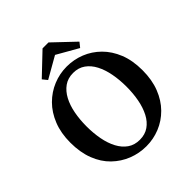

<svg xmlns="http://www.w3.org/2000/svg" viewBox="-235 -1018 1188 1188"><g transform="rotate(-45 358.5 -424.5)"><path d="M359 17Q297 17 240 -5.5Q183 -28 138 -71.5Q93 -115 67.5 -180.5Q42 -246 42 -332Q42 -415 68 -480Q94 -545 138.5 -589.5Q183 -634 240 -657.5Q297 -681 359 -681Q421 -681 477.5 -658.5Q534 -636 578.5 -592Q623 -548 649 -483.5Q675 -419 675 -333Q675 -249 649.5 -184Q624 -119 579.5 -74Q535 -29 478 -6Q421 17 359 17ZM359 -40Q405 -40 438 -63Q471 -86 492 -126.5Q513 -167 523 -219.5Q533 -272 533 -332Q533 -391 523 -444Q513 -497 492 -537.5Q471 -578 438 -601.5Q405 -625 359 -625Q313 -625 280 -601.5Q247 -578 225.5 -537.5Q204 -497 194 -444Q184 -391 184 -332Q184 -273 194 -220Q204 -167 225.5 -126.5Q247 -86 280 -63Q313 -40 359 -40ZM385 -866 524 -734 499 -703 315 -808H403L219 -703L194 -734L333 -866Z"/></g></svg>

Font: Source Serif 4 18pt SemiBold
Style: Regular
Weight: 600
Designer: Frank Grießhammer
Foundry: Adobe Systems Incorporated
Version: Version 4.004;hotconv 1.0.116;makeotfexe 2.5.65601